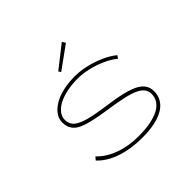

<svg xmlns="http://www.w3.org/2000/svg" viewBox="-175 -937 1148 1148"><g transform="rotate(-45 398.5 -363.0)"><path d="M419 10Q323 10 246.5 -16Q170 -42 125 -91L141 -110Q185 -63 255 -37.5Q325 -12 410 -12Q466 -12 509.5 -20.5Q553 -29 582.5 -44.5Q612 -60 627.5 -83.5Q643 -107 643 -137Q643 -184 589 -209Q562 -222 512.5 -233.5Q463 -245 391 -255Q321 -265 272 -277Q223 -289 197 -303Q171 -317 157.5 -339.5Q144 -362 144 -392Q144 -424 162.5 -450Q181 -476 214 -495.5Q247 -515 292.5 -525.5Q338 -536 392 -536Q438 -536 487.5 -524.5Q537 -513 583 -492.5Q629 -472 662 -445L649 -427Q618 -453 574.5 -472.5Q531 -492 484 -503Q437 -514 393 -514Q344 -514 302 -505Q260 -496 230 -480Q200 -464 183 -442Q166 -420 166 -394Q166 -369 178 -351Q190 -333 215 -321Q240 -308 285 -297.5Q330 -287 395 -278Q472 -268 525.5 -255Q579 -242 608 -226Q637 -210 651 -188.5Q665 -167 665 -138Q665 -91 636.5 -57.5Q608 -24 553.5 -7Q499 10 419 10ZM353 -611 343 -626 483 -736 497 -715Z"/></g></svg>

Font: Lexend Zetta Thin
Style: Regular
Weight: 250
Version: Version 1.007